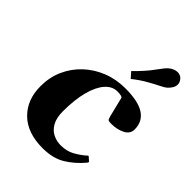

<svg xmlns="http://www.w3.org/2000/svg" viewBox="-216 -847 968 968"><g transform="rotate(45 268.0 -362.5)"><path d="M345.2 -495.1Q437.5 -495.1 481.2 -466.3Q524.9 -437.5 524.9 -381.3Q524.9 -350.1 493.9 -334Q462.9 -317.9 420.4 -317.9Q406.2 -317.9 400.9 -320.3Q395.5 -322.8 391.1 -339.8L364.3 -448.2Q360.8 -451.2 353.5 -453.4Q346.2 -455.6 327.6 -455.6Q291.5 -455.6 263.7 -424.1Q235.8 -392.6 220 -333.3Q204.1 -273.9 204.1 -190.4Q204.1 -143.1 220.5 -114.5Q236.8 -85.9 262.7 -73.5Q288.6 -61 317.4 -61Q359.4 -61 390.4 -78.1Q421.4 -95.2 446.3 -116.7Q448.7 -119.6 451.2 -121.8Q453.6 -124 457 -121.6L475.1 -105.5Q477.5 -103.5 477.5 -101.1Q477.5 -98.6 475.3 -96.4Q473.1 -94.2 472.2 -91.8Q433.6 -45.9 384.8 -16.1Q335.9 13.7 263.2 13.7Q154.3 13.7 94.5 -44.9Q34.7 -103.5 34.7 -200.7Q34.7 -263.2 58.3 -316.7Q82 -370.1 124.5 -410.2Q167 -450.2 223.4 -472.7Q279.8 -495.1 345.2 -495.1ZM330.6 -547.4 304.2 -577.1Q356.4 -627.9 385.5 -668.7Q414.6 -709.5 428.2 -720.7Q437.5 -728.5 449.7 -733.9Q461.9 -739.3 474.1 -739.3Q483.4 -739.3 492.7 -735.4Q502 -731.4 508.8 -722.2Q518.6 -709 518.6 -695.3Q518.6 -681.2 510.5 -668.5Q502.4 -655.8 492.2 -646.5Q482.9 -638.2 458 -626Q433.1 -613.8 399.7 -594.7Q366.2 -575.7 330.6 -547.4Z"/></g></svg>

Font: Gelasio
Style: Italic
Weight: 400
Italic angle: -8.5°
Designer: Eben Sorkin
Foundry: Eben Sorkin
Version: Version 1.008